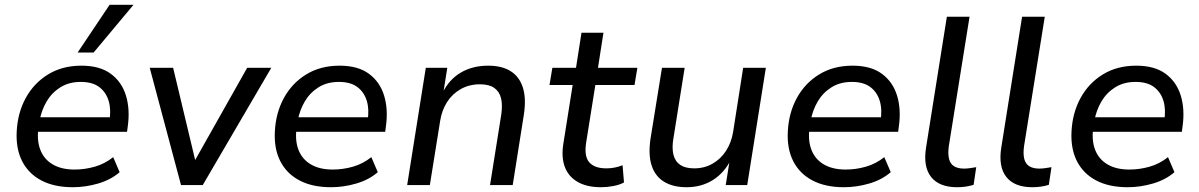

<svg xmlns="http://www.w3.org/2000/svg" viewBox="-20 -775 5020 804"><path d="M285 9Q207 9 153 -19.5Q99 -48 72.5 -100.5Q46 -153 50 -225Q54 -303 88 -365Q122 -427 181.5 -463.5Q241 -500 321 -500Q398 -500 444 -466Q490 -432 507.5 -374.5Q525 -317 515 -246L512 -223H122L131 -284H458L438 -268Q446 -316 435 -352.5Q424 -389 395.5 -410.5Q367 -432 318 -432Q269 -432 233 -409.5Q197 -387 175.5 -350.5Q154 -314 146 -271L142 -247Q133 -191 148 -150Q163 -109 200 -87Q237 -65 292 -65Q335 -65 377 -77Q419 -89 454 -117L481 -54Q444 -22 391 -6.5Q338 9 285 9ZM305 -555 439 -755H539L372 -555Z M738 0 607 -491H705L802 -85H786L1015 -491H1116L829 0Z M1366 9Q1288 9 1234 -19.5Q1180 -48 1153.5 -100.5Q1127 -153 1131 -225Q1135 -303 1169 -365Q1203 -427 1262.5 -463.5Q1322 -500 1402 -500Q1479 -500 1525 -466Q1571 -432 1588.5 -374.5Q1606 -317 1596 -246L1593 -223H1203L1212 -284H1539L1519 -268Q1527 -316 1516 -352.5Q1505 -389 1476.5 -410.5Q1448 -432 1399 -432Q1350 -432 1314 -409.5Q1278 -387 1256.5 -350.5Q1235 -314 1227 -271L1223 -247Q1214 -191 1229 -150Q1244 -109 1281 -87Q1318 -65 1373 -65Q1416 -65 1458 -77Q1500 -89 1535 -117L1562 -54Q1525 -22 1472 -6.5Q1419 9 1366 9Z M1685 0 1763 -491H1853L1836 -384H1832Q1860 -442 1909.5 -471Q1959 -500 2024 -500Q2081 -500 2117.5 -477.5Q2154 -455 2169 -410Q2184 -365 2174 -297L2127 0H2032L2079 -295Q2085 -336 2078 -364Q2071 -392 2049.5 -407Q2028 -422 1990 -422Q1945 -422 1909.5 -402Q1874 -382 1852 -347.5Q1830 -313 1823 -268L1780 0Z M2497 9Q2437 9 2398.5 -13.5Q2360 -36 2345 -76.5Q2330 -117 2339 -173L2378 -419H2281L2293 -491H2392L2415 -638H2507L2484 -491H2649L2637 -419H2473L2435 -181Q2425 -122 2447 -96Q2469 -70 2519 -70Q2538 -70 2555 -73.5Q2572 -77 2587 -83L2593 -11Q2575 -1 2548.5 4Q2522 9 2497 9Z M2855 9Q2799 9 2761.5 -13.5Q2724 -36 2709 -81Q2694 -126 2704 -194L2752 -491H2847L2800 -196Q2793 -156 2800 -127.5Q2807 -99 2828.5 -84.5Q2850 -70 2887 -70Q2930 -70 2964.5 -90Q2999 -110 3021 -144.5Q3043 -179 3050 -223L3092 -491H3187L3109 0H3019L3036 -107H3041Q3013 -51 2965 -21Q2917 9 2855 9Z M3514 9Q3436 9 3382 -19.5Q3328 -48 3301.5 -100.5Q3275 -153 3279 -225Q3283 -303 3317 -365Q3351 -427 3410.5 -463.5Q3470 -500 3550 -500Q3627 -500 3673 -466Q3719 -432 3736.5 -374.5Q3754 -317 3744 -246L3741 -223H3351L3360 -284H3687L3667 -268Q3675 -316 3664 -352.5Q3653 -389 3624.5 -410.5Q3596 -432 3547 -432Q3498 -432 3462 -409.5Q3426 -387 3404.5 -350.5Q3383 -314 3375 -271L3371 -247Q3362 -191 3377 -150Q3392 -109 3429 -87Q3466 -65 3521 -65Q3564 -65 3606 -77Q3648 -89 3683 -117L3710 -54Q3673 -22 3620 -6.5Q3567 9 3514 9Z M3988 9Q3913 9 3879 -34Q3845 -77 3858 -158L3945 -705H4040L3953 -162Q3949 -131 3954 -110Q3959 -89 3975 -79Q3991 -69 4017 -69Q4030 -69 4042.5 -71Q4055 -73 4068 -75L4057 -1Q4041 4 4023.5 6.5Q4006 9 3988 9Z M4303 9Q4228 9 4194 -34Q4160 -77 4173 -158L4260 -705H4355L4268 -162Q4264 -131 4269 -110Q4274 -89 4290 -79Q4306 -69 4332 -69Q4345 -69 4357.5 -71Q4370 -73 4383 -75L4372 -1Q4356 4 4338.5 6.5Q4321 9 4303 9Z M4702 9Q4624 9 4570 -19.5Q4516 -48 4489.5 -100.5Q4463 -153 4467 -225Q4471 -303 4505 -365Q4539 -427 4598.5 -463.5Q4658 -500 4738 -500Q4815 -500 4861 -466Q4907 -432 4924.5 -374.5Q4942 -317 4932 -246L4929 -223H4539L4548 -284H4875L4855 -268Q4863 -316 4852 -352.5Q4841 -389 4812.5 -410.5Q4784 -432 4735 -432Q4686 -432 4650 -409.5Q4614 -387 4592.5 -350.5Q4571 -314 4563 -271L4559 -247Q4550 -191 4565 -150Q4580 -109 4617 -87Q4654 -65 4709 -65Q4752 -65 4794 -77Q4836 -89 4871 -117L4898 -54Q4861 -22 4808 -6.5Q4755 9 4702 9Z"/></svg>

Font: Nunito Sans 10pt Medium
Style: Italic
Weight: 500
Italic angle: -9°
Designer: Vernon Adams
Foundry: Vernon Adams
Version: Version 3.101;gftools[0.9.27]